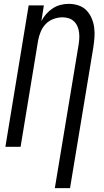

<svg xmlns="http://www.w3.org/2000/svg" viewBox="-20 -763 540 998"><path d="M265 215 388 -527Q391 -544 392 -561Q393 -578 391 -594.5Q389 -611 382.5 -626Q376 -641 364.5 -652Q353 -663 337.5 -668Q322 -673 305 -673Q282 -673 258.5 -664.5Q235 -656 218 -638.5Q201 -621 191.5 -598Q182 -575 178 -552L87 0H8L129 -735H208L195 -653Q205 -673 220 -690Q235 -707 254 -719.5Q273 -732 294.5 -737.5Q316 -743 337 -743Q363 -743 387.5 -735Q412 -727 429 -709.5Q446 -692 456 -669Q466 -646 469.5 -620.5Q473 -595 471 -568.5Q469 -542 465 -516L344 215Z"/></svg>

Font: Iosevka Fixed
Style: Italic
Weight: 400
Italic angle: -9°
Monospace: yes
Designer: Belleve Invis
Foundry: Belleve Invis
Version: Version 33.2.4